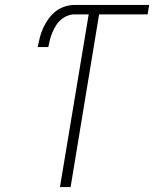

<svg xmlns="http://www.w3.org/2000/svg" viewBox="-20 -755 640 775"><path d="M222 0 338 -697H281Q266 -697 251.5 -691Q237 -685 225 -674.5Q213 -664 205 -650.5Q197 -637 191 -623Q185 -609 181.5 -594.5Q178 -580 175 -565H132Q136 -585 141 -604.5Q146 -624 154.5 -642.5Q163 -661 175.5 -678.5Q188 -696 204.5 -709Q221 -722 241 -728.5Q261 -735 281 -735H582L576 -697H380L265 0Z"/></svg>

Font: Iosevka SS04 XLt Ex Obl
Style: Regular
Weight: 200
Width: 7
Italic angle: -9°
Monospace: yes
Designer: Belleve Invis
Foundry: Belleve Invis
Version: Version 19.0.0; ttfautohint (v1.8.4)